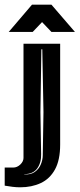

<svg xmlns="http://www.w3.org/2000/svg" viewBox="-86 -681 339 817"><path d="M-66 109V32H-30Q-13 32 0.5 19Q14 6 14 -9V-495H170V-66Q170 0 148 40Q126 80 87.5 98Q49 116 0 116Q-16 116 -32.5 114Q-49 112 -66 109ZM17 61Q44 63 61.5 51Q79 39 87.5 19Q96 -1 96 -21L99 -204L94 -471H90L86 -204L89 -25Q90 11 72.5 35.5Q55 60 17 60ZM-49 -545 50 -661H133L233 -545H133L93 -587L53 -545Z"/></svg>

Font: Alumni Sans Inline One
Style: Regular
Weight: 400
Designer: Robert E. Leuschke
Foundry: Robert E. Leuschke
Version: Version 1.100; ttfautohint (v1.8.3)